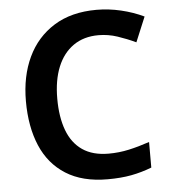

<svg xmlns="http://www.w3.org/2000/svg" viewBox="-52 -772 740 830"><g transform="rotate(-5 317.5 -357.0)"><path d="M396 -614Q332 -614 287 -582.5Q242 -551 218.5 -493.5Q195 -436 195 -356Q195 -276 216.5 -218.5Q238 -161 282.5 -130.5Q327 -100 396 -100Q441 -100 484 -109.5Q527 -119 574 -135V-24Q530 -7 485 1.5Q440 10 382 10Q273 10 201 -35.5Q129 -81 94 -163.5Q59 -246 59 -357Q59 -465 98 -547.5Q137 -630 212.5 -677Q288 -724 397 -724Q450 -724 503 -711.5Q556 -699 602 -677L557 -569Q519 -587 478.5 -600.5Q438 -614 396 -614Z"/></g></svg>

Font: Noto Traditional Nushu SemiBold
Style: Regular
Weight: 600
Version: Version 2.003